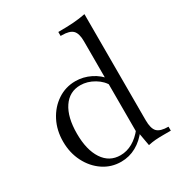

<svg xmlns="http://www.w3.org/2000/svg" viewBox="-174 -836 893 962"><g transform="rotate(-30 272.5 -355.5)"><path d="M248 11Q191 11 145 -20Q99 -51 72 -104Q45 -157 45 -222Q45 -287 72 -339.5Q99 -392 145.5 -423Q192 -454 249 -454Q294 -454 335.5 -433.5Q377 -413 403 -378L394 -344Q378 -378 339.5 -401Q301 -424 260 -424Q197 -424 161 -370.5Q125 -317 125 -222Q125 -128 161 -73.5Q197 -19 261 -19Q298 -19 331.5 -38Q365 -57 393 -93L407 -76Q376 -34 335.5 -11.5Q295 11 248 11ZM409 8 395 -70 387 -83V-606Q387 -651 369 -669Q351 -687 306 -687H299V-710Q349 -710 385.5 -712.5Q422 -715 457 -722V-109Q457 -60 475 -41.5Q493 -23 540 -23V0H499Q471 0 451.5 1.5Q432 3 409 8Z"/></g></svg>

Font: Baskervville
Style: Regular
Weight: 400
Designer: Alexis Faudot, Rémi Forte, Morgane Pierson, Rafael Ribas, Tanguy Vanlaeys, Rosalie Wagner, Thomas Huot-Marchand
Foundry: ANRT
Version: Version 1.100